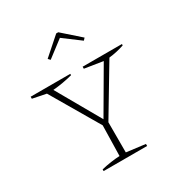

<svg xmlns="http://www.w3.org/2000/svg" viewBox="-171 -856 929 982"><g transform="rotate(-30 294.0 -365.5)"><path d="M158 0V-10Q187 -17 214.5 -21Q242 -25 267 -26L271 -205L105 -488L25 -504V-516H259V-508Q202 -493 143 -488L290 -230L440 -487L332 -504V-516H564V-508Q520 -493 474 -488L304 -204V-26L415 -12V0ZM312 -731 415 -640 404 -628 305 -702 208 -628 197 -640 300 -731Z"/></g></svg>

Font: Piazzolla SC Thin
Style: Regular
Weight: 100
Designer: Juan Pablo del Peral
Foundry: Huerta Tipografica
Version: Version 1.330